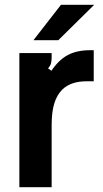

<svg xmlns="http://www.w3.org/2000/svg" viewBox="-20 -783 431 803"><path d="M61 0V-561H196V-543Q196 -527 193 -517Q190 -507 181 -497L195 -487Q226 -533 264 -553Q302 -573 356 -573H372V-443H341Q277 -443 241 -409Q218 -386 207 -350.5Q196 -315 196 -260V0ZM224 -615H120L235 -763H374Z"/></svg>

Font: Open Sauce Sans
Style: Bold
Weight: 700
Designer: Alfredo Marco Pradil
Foundry: Creative Sauce Fz LLC
Version: Version 1.477